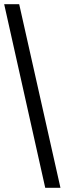

<svg xmlns="http://www.w3.org/2000/svg" viewBox="-20 -780 310 921"><path d="M197 121H270L72 -760H0Z"/></svg>

Font: Noto Serif Hebrew SemiCondensed ExtraBold
Style: Regular
Weight: 800
Width: 4
Designer: Monotype Design Team
Foundry: Monotype Imaging Inc.
Version: Version 2.004